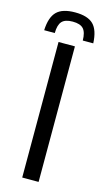

<svg xmlns="http://www.w3.org/2000/svg" viewBox="-136 -781 450 821"><g transform="rotate(15 89.5 -370.5)"><path d="M53.7 0V-600H126.2V0ZM90.2 -740.7Q145.9 -740.7 171 -715.8Q196 -690.9 198.6 -632.8H152.2Q151.8 -669.1 137.7 -684.5Q123.6 -699.9 90.2 -699.9Q56.8 -699.9 42.7 -684.5Q28.6 -669.1 28.2 -632.8H-18.7Q-16.2 -690.9 9.1 -715.8Q34.3 -740.7 90.2 -740.7Z"/></g></svg>

Font: Big Shoulders Stencil Thin
Style: Regular
Weight: 100
Designer: Patric King
Foundry: XO Type Co
Version: Version 2.001